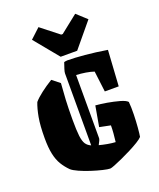

<svg xmlns="http://www.w3.org/2000/svg" viewBox="-156 -945 868 1051"><g transform="rotate(-20 277.5 -419.0)"><path d="M208 -520Q204 -473 201.5 -425Q199 -377 199 -309Q199 -248 203 -215Q207 -182 217.5 -166.5Q228 -151 247 -143V-562Q247 -570 252 -586Q257 -602 264 -622Q269 -623 273.5 -624Q278 -625 284 -625Q324 -625 384.5 -619.5Q445 -614 512 -603L499 -395H418L403 -516Q383 -523 355.5 -527.5Q328 -532 301 -533V-165Q301 -161 297 -151.5Q293 -142 286 -130Q308 -124 333.5 -119.5Q359 -115 379 -114Q382 -138 384 -162.5Q386 -187 386 -209L322 -222L343 -341Q371 -339 408.5 -332.5Q446 -326 478.5 -317Q511 -308 522 -296Q525 -264 524 -223Q523 -182 520 -146.5Q517 -111 514 -95Q505 -85 483 -71.5Q461 -58 432.5 -43.5Q404 -29 376.5 -16.5Q349 -4 328.5 4Q308 12 302 12Q289 12 259.5 5Q230 -2 196 -13Q162 -24 133 -37Q104 -50 92 -61Q69 -84 53 -110.5Q37 -137 29 -174.5Q21 -212 21 -267Q21 -340 29.5 -387Q38 -434 51 -467Q67 -486 97.5 -509.5Q128 -533 164 -555ZM256 -656 140 -797 197 -850 300 -769H309L411 -850L469 -797L352 -656Z"/></g></svg>

Font: Grenze Gotisch Black
Style: Regular
Weight: 900
Designer: Renata Polastri
Foundry: Omnibus-Type
Version: Version 1.001